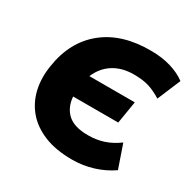

<svg xmlns="http://www.w3.org/2000/svg" viewBox="-161 -874 1039 1043"><g transform="rotate(30 358.5 -352.5)"><path d="M420 11Q317 11 244 -19Q171 -49 127 -101.5Q83 -154 67.5 -223Q52 -292 65 -371Q90 -536 203 -627Q316 -718 499 -716Q566 -716 622.5 -699Q679 -682 717 -653L656 -508Q614 -534 576 -546Q538 -558 481 -558Q407 -558 354.5 -525Q302 -492 275 -429H560L537 -289H254Q259 -223 300.5 -185Q342 -147 428 -147Q480 -147 525 -161.5Q570 -176 615 -209L665 -64Q613 -28 550 -8.5Q487 11 420 11Z"/></g></svg>

Font: Winston ExtraBold
Style: Italic
Weight: 800
Italic angle: -9°
Designer: Original fonts by Vernon Adams / Changes by Cristiano Sobral
Foundry: Original fonts by Vernon Adams / Changes by Cristiano Sobral
Version: Version 2.503;July 17, 2020;FontCreator 13.0.0.2655 64-bit